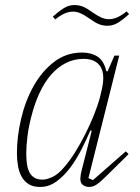

<svg xmlns="http://www.w3.org/2000/svg" viewBox="-20 -728 554 760"><path d="M139 12Q112 12 94.5 1.5Q77 -9 66.5 -27Q56 -45 51.5 -69.5Q47 -94 47 -121Q47 -187 63.5 -257.5Q80 -328 112.5 -386.5Q145 -445 193.5 -482.5Q242 -520 305 -520Q341 -520 366 -504Q391 -488 401 -446H406L433 -508H452L330 -23L348 -15L478 -129L489 -118L405 -35Q376 -6 361.5 3Q347 12 333 12Q319 12 308.5 4.5Q298 -3 298 -20Q298 -33 303 -53L343 -210L338 -212Q323 -177 303 -137.5Q283 -98 258.5 -65Q234 -32 204 -10Q174 12 139 12ZM148 -17Q166 -17 188.5 -28Q211 -39 232 -64Q256 -91 278 -126.5Q300 -162 319 -200Q338 -238 352.5 -274.5Q367 -311 375 -340L380 -361Q398 -429 379 -462Q360 -495 311 -495Q273 -495 240.5 -478.5Q208 -462 182 -432Q156 -402 136.5 -360Q117 -318 104 -267Q93 -224 88.5 -187Q84 -150 84 -121Q84 -99 86.5 -80Q89 -61 96 -47Q103 -33 115.5 -25Q128 -17 148 -17ZM406 -626Q386 -626 370 -633Q354 -640 332 -656Q312 -670 297.5 -676Q283 -682 269 -682Q236 -682 199 -651L189 -662Q211 -682 231.5 -695Q252 -708 274 -708Q294 -708 310 -701Q326 -694 348 -678Q368 -664 382.5 -658Q397 -652 411 -652Q444 -652 481 -683L491 -672Q469 -652 448.5 -639Q428 -626 406 -626Z"/></svg>

Font: IBM Plex Serif ExtLt
Style: Italic
Weight: 200
Italic angle: -14°
Designer: Mike Abbink, Paul van der Laan, Pieter van Rosmalen
Foundry: Bold Monday
Version: Version 3.001